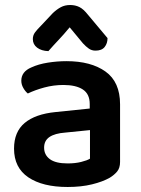

<svg xmlns="http://www.w3.org/2000/svg" viewBox="-20 -731 561 766"><path d="M245 -487Q343 -487 401 -445.5Q459 -404 459 -315V-85Q459 -61 447.5 -47Q436 -33 418 -22Q390 -6 347 4.5Q304 15 250 15Q150 15 93 -23.5Q36 -62 36 -138Q36 -205 78.5 -240.5Q121 -276 202 -284L338 -298V-316Q338 -356 310.5 -374Q283 -392 233 -392Q194 -392 157 -382Q120 -372 91 -358Q81 -366 73 -380Q65 -394 65 -409Q65 -445 105 -462Q133 -475 170.5 -481Q208 -487 245 -487ZM250 -79Q280 -79 304 -85Q328 -91 339 -98V-212L240 -202Q199 -199 177.5 -184.5Q156 -170 156 -142Q156 -113 179 -96Q202 -79 250 -79ZM311 -558 258 -622Q234 -593 214 -572Q194 -551 173 -527Q145 -528 128 -541Q111 -554 111 -575Q111 -590 119.5 -601.5Q128 -613 143 -628L191 -679Q207 -694 223 -702.5Q239 -711 260 -711Q280 -711 296.5 -703Q313 -695 331 -672L409 -579Q409 -558 397.5 -543.5Q386 -529 361 -529Q346 -529 334.5 -537Q323 -545 311 -558Z"/></svg>

Font: Baloo Bhaijaan 2 SemiBold
Style: Regular
Weight: 600
Designer: Sanskriti Dholi, Noopur Datye and Ek Type
Foundry: Ek Type
Version: Version 1.700